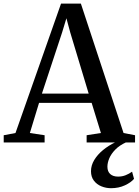

<svg xmlns="http://www.w3.org/2000/svg" viewBox="-34 -768 748 1035"><path d="M49.5 -51 295 -748.5H402L632 -51L694 -39V0H433V-39L510 -51L460 -213.5H176.5L127 -51L206.5 -39V0H-14V-39ZM444 -263.5 344.5 -593.5 324 -669.5 300.5 -592 192 -263.5ZM564.5 246.5Q537.5 246.5 512.8 236.5Q488 226.5 472.2 206Q456.5 185.5 456.5 155Q456.5 123.5 474 94.5Q491.5 65.5 521.2 41Q551 16.5 587.5 -1L612 -5L646 -1Q610 15.5 587.8 38.2Q565.5 61 555.2 85.2Q545 109.5 545 130.5Q545 156.5 560.2 170.2Q575.5 184 602.5 184Q624.5 184 643.2 176.5Q662 169 678 157.5L688.5 196Q672.5 215.5 639.2 231Q606 246.5 564.5 246.5Z"/></svg>

Font: Merriweather 60pt
Style: Regular
Weight: 400
Version: Version 2.100